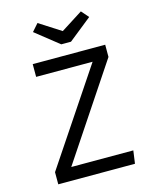

<svg xmlns="http://www.w3.org/2000/svg" viewBox="-134 -1016 883 1105"><g transform="rotate(-15 307.5 -464.0)"><path d="M171.3 -76.9H541L530.3 0H73.3V-72.3L446.7 -630.3H110.3V-706.2H542.1V-633.3ZM456.4 -927.7 494.4 -884.1 356.4 -773.8H298.5L159.5 -884.1L197.9 -927.7L326.7 -845.1Z"/></g></svg>

Font: FiraCode Nerd Font Mono
Style: Regular
Weight: 400
Monospace: yes
Designer: Carrois Corporate, Edenspiekermann AG, Nikita Prokopov
Foundry: Carrois Corporate, Edenspiekermann AG, Nikita Prokopov
Version: Version 6.002;Nerd Fonts 3.4.0